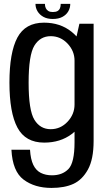

<svg xmlns="http://www.w3.org/2000/svg" viewBox="-20 -714 542 966"><path d="M239 231.5Q305 231.5 349.5 211Q394 190.5 422.5 138.8Q451 87 451 -5V-594.5H379.5L355 -486V2Q355 105 324.2 136.5Q293.5 168 241.5 168Q209.5 168 185.2 155.8Q161 143.5 147.5 115.5Q134 87.5 131 39.5H37.5Q43 148 98.8 189.8Q154.5 231.5 239 231.5ZM202.5 3.5Q283.5 3.5 340.8 -39.5Q398 -82.5 398 -138.5L355 -188Q355 -139 319.8 -101.5Q284.5 -64 235 -64Q182.5 -64 153.2 -111.2Q124 -158.5 124 -298Q124 -437.5 153.2 -484.8Q182.5 -532 235 -532Q284.5 -532 319.8 -494.8Q355 -457.5 355 -409L397 -455Q397 -508.5 340 -554.2Q283 -600 201.5 -600Q107.5 -600 67.5 -525Q27.5 -450 27.5 -298.5Q27.5 -147 67.8 -71.8Q108 3.5 202.5 3.5ZM245.5 -618.5Q274.5 -618.5 294 -629Q313.5 -639.5 323.5 -656.8Q333.5 -674 333.5 -694.5H285.5Q285.5 -682 281.8 -672.8Q278 -663.5 269.5 -658.5Q261 -653.5 245.5 -653.5Q232 -653.5 223.5 -658.5Q215 -663.5 210.5 -672.8Q206 -682 206 -694.5H158.5Q158.5 -674 169 -656.8Q179.5 -639.5 198.8 -629Q218 -618.5 245.5 -618.5Z"/></svg>

Font: Anybody SemiCondensed
Style: Regular
Weight: 400
Width: 4
Version: Version 1.113;gftools[0.9.25]